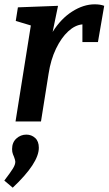

<svg xmlns="http://www.w3.org/2000/svg" viewBox="-23 -563 503 890"><path d="M460 -536 431 -368H359V-450Q325 -447 293 -417.5Q261 -388 236.5 -337Q212 -286 202 -220L167 0H49L120 -445L50 -466L60 -529L246 -536L221 -415Q259 -476 311.5 -509.5Q364 -543 416 -543Q442 -543 460 -536ZM-3 274Q26 236 37 218Q48 200 48 187Q48 180 42 164Q41 162 37 152Q33 142 33 128Q33 97 53 79Q73 61 99 61Q123 61 140 76.5Q157 92 157 122Q157 193 36 307Z"/></svg>

Font: Bitter Pro SemiBold
Style: Italic
Weight: 600
Italic angle: -9°
Designer: Sol Matas, and Bitter project Authors
Foundry: Sol Matas
Version: Version 1.010